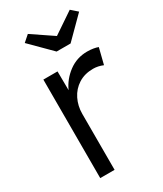

<svg xmlns="http://www.w3.org/2000/svg" viewBox="-187 -810 747 881"><g transform="rotate(-30 186.5 -369.5)"><path d="M73 0V-522H148L149 -422Q170 -469 213 -501Q256 -533 311 -533Q328 -533 343 -530.5Q358 -528 368 -524L347 -440Q321 -451 295 -451Q250 -451 217 -430Q184 -409 166.5 -373.5Q149 -338 149 -296V0ZM190 -603 83 -710 116 -739 227 -664 338 -739 371 -710 264 -603Z"/></g></svg>

Font: Lexend Light
Style: Regular
Weight: 300
Designer: Bonnie Shaver-Troup, Thomas Jockin
Foundry: Lexend
Version: Version 1.007; ttfautohint (v1.8.3)